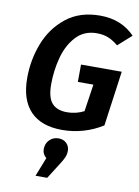

<svg xmlns="http://www.w3.org/2000/svg" viewBox="-107 -778 847 1166"><g transform="rotate(10 316.0 -195.0)"><path d="M629 -622 546 -548Q513 -575 483 -587Q453 -599 413 -599Q335 -599 285.5 -545.5Q236 -492 214.5 -411Q193 -330 193 -245Q193 -165 223.5 -130Q254 -95 317 -95Q372 -95 421 -120L446 -288H350L351 -395H602L555 -56Q500 -21 436.5 -2.5Q373 16 306 16Q177 16 110 -54Q43 -124 43 -259Q43 -370 82.5 -472.5Q122 -575 205.5 -641.5Q289 -708 415 -708Q546 -708 629 -622ZM363 135Q363 157 354.5 176.5Q346 196 325 228L268 318H196L242 201Q217 181 217 150Q217 115 239.5 92.5Q262 70 295 70Q325 70 344 88.5Q363 107 363 135Z"/></g></svg>

Font: Fira Sans SemiBold
Style: Italic
Weight: 600
Italic angle: -8°
Designer: bBox Type GmbH & Carrois Corporate GbR & Edenspiekermann AG
Foundry: bBox Type GmbH & Carrois Corporate GbR & Edenspiekermann AG
Version: Version 4.301